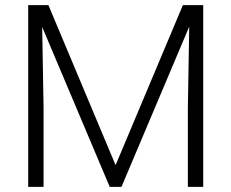

<svg xmlns="http://www.w3.org/2000/svg" viewBox="-20 -731 905 751"><path d="M90.3 -710.9H169.4L432.1 -85L695.3 -710.9H774.9V0H714.8V-310.5L720.2 -627L455.1 0H409.2L145 -625.5L150.4 -310.5V0H90.3Z"/></svg>

Font: Vazirmatn FD ExtraLight
Style: Regular
Weight: 200
Designer: Saber Rastikerdar
Foundry: Saber Rastikerdar
Version: Version 33.003